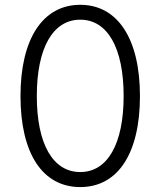

<svg xmlns="http://www.w3.org/2000/svg" viewBox="-20 -757 658 787"><path d="M309.1 9.8C463.4 9.8 553.7 -128.4 553.7 -363.3C553.7 -597.7 462.4 -737.3 309.1 -737.3C155.3 -737.3 64 -597.7 64 -363.3C64 -127.9 154.3 9.8 309.1 9.8ZM309.1 -51.8C196.3 -51.8 130.9 -167.5 130.9 -363.3C130.9 -559.6 196.3 -676.3 309.1 -676.3C420.9 -676.3 486.8 -560.1 486.8 -363.3C486.8 -167.5 420.9 -51.8 309.1 -51.8Z"/></svg>

Font: Raveo Light
Style: Regular
Weight: 300
Designer: Jakub Foglar, Rasmus Andersson (Inter)
Foundry: Jakubfoglar.com
Version: Version 1.100;Glyphs 3.2.3 (3260)